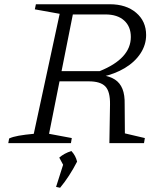

<svg xmlns="http://www.w3.org/2000/svg" viewBox="-20 -674 771 904"><path d="M19 0 23 -22Q40 -30 68 -35Q96 -40 139 -44L261 -609L144 -630L149 -654H497Q574 -654 621 -614Q668 -574 668 -509Q668 -463 641.5 -422.5Q615 -382 567.5 -353.5Q520 -325 458 -312L457 -321Q497 -315 521 -299.5Q545 -284 556.5 -255.5Q568 -227 567 -182L568 -46L662 -24L658 0H495L498 -182Q499 -243 476 -267Q453 -291 398 -291H233L242 -339H449Q596 -398 596 -500Q596 -549 564.5 -577.5Q533 -606 476 -606H323L211 -44L318 -24L314 0ZM244 206 279 96 343 87Q307 157 263 210ZM287 120 259 68Q282 48 316 37Q336 58 343 87Z"/></svg>

Font: Piazzolla 8pt ExtraLight
Style: Italic
Weight: 250
Italic angle: -11.3°
Designer: Juan Pablo del Peral
Foundry: Huerta Tipografica
Version: Version 2.001